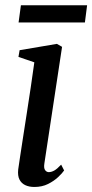

<svg xmlns="http://www.w3.org/2000/svg" viewBox="-20 -714 358 744"><path d="M113 10.5Q93 10.5 78 3.5Q63 -3.5 55.5 -18.2Q48 -33 50.5 -57Q52.5 -72 57.5 -104.5Q62.5 -137 69.2 -181Q76 -225 83.8 -275Q91.5 -325 99.2 -376Q107 -427 113 -472.5L51.5 -493.5L56 -519.5L200.5 -544L220.5 -532.5L152 -81Q149 -62.5 154.8 -54.8Q160.5 -47 169 -47Q179 -47 190 -53Q201 -59 217 -76L228.5 -53.5Q221 -42.5 205 -27.5Q189 -12.5 166 -1Q143 10.5 113 10.5ZM61 -693.5H317.5L309 -627H52Z"/></svg>

Font: Merriweather 72pt
Style: Italic
Weight: 400
Italic angle: -7.8°
Version: Version 2.101